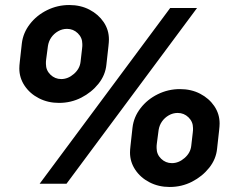

<svg xmlns="http://www.w3.org/2000/svg" viewBox="-20 -732 952 765"><path d="M656 13Q612 13 576 -5.5Q540 -24 519 -55.5Q498 -87 498 -124Q498 -128 498.5 -136.5Q499 -145 500 -152L508 -224Q513 -266 540 -301Q567 -336 608.5 -356.5Q650 -377 697 -377Q742 -377 777.5 -358.5Q813 -340 834 -309Q855 -278 855 -240Q855 -236 854.5 -228Q854 -220 853 -212L845 -140Q841 -98 813.5 -63.5Q786 -29 745 -8Q704 13 656 13ZM215 -322Q171 -322 135 -340.5Q99 -359 78 -390.5Q57 -422 57 -459Q57 -463 57.5 -471.5Q58 -480 59 -487L67 -559Q72 -601 99 -636Q126 -671 167.5 -691.5Q209 -712 256 -712Q301 -712 336.5 -693.5Q372 -675 393 -644Q414 -613 414 -575Q414 -571 413.5 -563Q413 -555 412 -547L404 -475Q400 -433 372.5 -398.5Q345 -364 304 -343Q263 -322 215 -322ZM224 -417Q251 -417 274.5 -437.5Q298 -458 301 -486L307 -538Q308 -544 308 -548.5Q308 -553 308 -557Q308 -582 290 -599.5Q272 -617 247 -617Q228 -617 211.5 -607.5Q195 -598 184.5 -583Q174 -568 171 -549L164 -496Q163 -490 163 -486Q163 -482 163 -477Q163 -452 181 -434.5Q199 -417 224 -417ZM665 -82Q692 -82 715.5 -102.5Q739 -123 742 -151L748 -203Q749 -209 749 -213.5Q749 -218 749 -222Q749 -247 731 -264.5Q713 -282 688 -282Q669 -282 652.5 -272.5Q636 -263 625.5 -248Q615 -233 612 -214L605 -161Q604 -155 604 -151Q604 -147 604 -142Q604 -117 622 -99.5Q640 -82 665 -82ZM138 0 658 -700H765L245 0Z"/></svg>

Font: MuseoModerno SemiBold
Style: Italic
Weight: 600
Italic angle: -9°
Designer: Pablo Cosgaya, Héctor Gatti, Marcela Romero, and the Authors of The MuseoModerno Project.
Foundry: Omnibus-Type Team
Version: Version 1.003